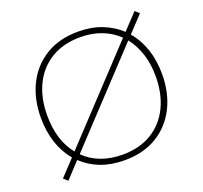

<svg xmlns="http://www.w3.org/2000/svg" viewBox="-120 -816 1020 965"><g transform="rotate(-20 390.0 -334.0)"><path d="M88 10 66 -10 145 -94Q106 -140 86 -201Q66 -262 66 -334Q66 -434 104.5 -511.5Q143 -589 215.5 -633.5Q288 -678 390 -678Q460 -678 516 -656Q572 -634 614 -595L692 -678L714 -658L634 -573Q673 -528 693.5 -467Q714 -406 714 -334Q714 -234 675.5 -156.5Q637 -79 564.5 -34.5Q492 10 390 10Q319 10 263 -11.5Q207 -33 165 -73ZM390 -20Q481 -20 546 -59.5Q611 -99 645.5 -170Q680 -241 680 -334Q680 -400 662.5 -454Q645 -508 612 -550L187 -96Q224 -59 275 -39.5Q326 -20 390 -20ZM167 -118 592 -572Q555 -608 504 -628Q453 -648 390 -648Q299 -648 234 -608.5Q169 -569 134.5 -498.5Q100 -428 100 -334Q100 -200 167 -118Z"/></g></svg>

Font: Gantari Thin
Style: Regular
Weight: 250
Designer: Anugrah Pasau
Foundry: Lafontype
Version: Version 1.000